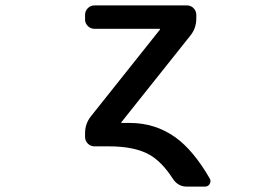

<svg xmlns="http://www.w3.org/2000/svg" viewBox="-20 -565 1040 713"><path d="M462.9 -108.4Q556.6 -108.4 631.8 -54.7Q698.2 -6.8 758.8 97.7Q761.7 102.5 761.7 107.4Q761.7 112.3 758.8 118.2Q752.9 127.9 741.2 127.9H672.9Q640.6 127.9 621.1 97.7Q582 37.1 537.1 10.7Q481.4 -21.5 385.7 -21.5H331.1Q316.4 -21.5 306.2 -31.7Q295.9 -42 295.9 -56.6V-70.3Q295.9 -105.5 317.4 -132.8L573.2 -454.1Q576.2 -458 571.3 -458H331.1Q316.4 -458 306.2 -468.3Q295.9 -478.5 295.9 -492.2V-509.8Q295.9 -524.4 306.2 -534.7Q316.4 -544.9 331.1 -544.9H674.8Q688.5 -544.9 698.7 -534.7Q709 -524.4 709 -509.8V-496.1Q709 -460.9 687.5 -433.6L431.6 -112.3Q428.7 -108.4 432.6 -108.4Z"/></svg>

Font: Gen Jyuu Gothic L Monospace Medium
Style: Regular
Weight: 500
Designer: [Source Han Sans]
Ryoko NISHIZUKA  (kana & ideographs); Paul D. Hunt (Latin, Greek & Cyrillic); Wenlong ZHANG  (bopomofo
Version: Version 1.002.20150607